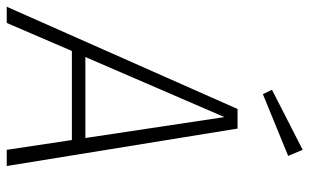

<svg xmlns="http://www.w3.org/2000/svg" viewBox="-211 -723 917 569"><g transform="rotate(90 247.5 -438.5)"><path d="M407 0 378 -193H114L31 0H-17L286 -684H344L455 0ZM132 -233H372L310 -645ZM407 -877 425 -834 242 -759 229 -786Z"/></g></svg>

Font: Fira Sans Condensed ExtraLight
Style: Italic
Weight: 275
Width: 3
Italic angle: -8°
Designer: Carrois Corporate & Edenspiekermann AG
Foundry: Carrois Corporate GbR & Edenspiekermann AG
Version: Version 4.203